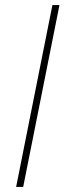

<svg xmlns="http://www.w3.org/2000/svg" viewBox="-20 -742 256 762"><path d="M44 0 188 -722H216L72 0Z"/></svg>

Font: Source Sans 3
Style: Italic
Weight: 200
Italic angle: -11°
Designer: Paul D. Hunt
Foundry: Adobe
Version: Version 3.046;hotconv 1.0.118;makeotfexe 2.5.65603